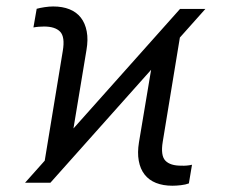

<svg xmlns="http://www.w3.org/2000/svg" viewBox="-20 -574 707 603"><path d="M58.6 0 545.4 -545.9H625L138.2 0ZM113.3 -25.9 177.2 -414.1Q184.6 -458 168.9 -474.4Q153.3 -490.7 118.2 -490.7Q110.8 -490.7 101.8 -490Q92.8 -489.3 85 -487.8L95.2 -546.4Q105.5 -549.3 120.1 -551.5Q134.8 -553.7 147 -553.7Q176.3 -553.7 198.2 -544.9Q220.2 -536.1 233.9 -518.6Q247.6 -501 252.4 -475.3Q257.3 -449.7 251.5 -416.5L197.8 -92.8ZM521.5 9.3Q492.2 9.3 470 0.5Q447.8 -8.3 434.1 -25.9Q420.4 -43.5 415.8 -69.1Q411.1 -94.7 416.5 -127.4L470.2 -448.2L554.7 -515.6L491.2 -129.4Q483.9 -85.4 499.5 -69.3Q515.1 -53.2 550.3 -53.7Q557.6 -53.2 566.4 -54Q575.2 -54.7 583 -56.6L573.2 2Q563 5.9 548.3 7.6Q533.7 9.3 521.5 9.3Z"/></svg>

Font: Inter 20pt Light
Style: Italic
Weight: 300
Italic angle: -9.3988°
Version: Version 4.001;git-66647c0bb